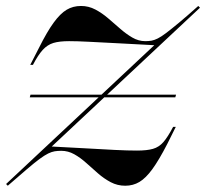

<svg xmlns="http://www.w3.org/2000/svg" viewBox="-37 -602 680 634"><path d="M-11.3 11.3 -16.9 5.6 478.2 -458.1 479 -452.4Q404 -456.5 349.2 -459.3Q294.4 -462.1 256 -464.1Q217.7 -466.1 191.1 -466.1Q158.9 -466.1 139.1 -460.1Q119.4 -454 104 -437.1Q88.7 -420.2 71.8 -387.9H62.9L91.9 -444.4Q118.5 -497.6 140.3 -527.4Q162.1 -557.3 183.1 -569.8Q204 -582.3 230.6 -582.3Q255.6 -582.3 277.8 -570.6Q300 -558.9 320.2 -541.5Q340.3 -524.2 359.7 -507.3Q379 -490.3 399.6 -478.2Q420.2 -466.1 442.7 -466.1Q454 -466.1 463.3 -467.7Q472.6 -469.4 483.9 -475Q495.2 -480.6 511.7 -493.1Q528.2 -505.6 554 -527Q579.8 -548.4 617.7 -582.3L623.4 -576.6L128.2 -112.9L127.4 -118.5Q193.5 -115.3 247.2 -112.1Q300.8 -108.9 342.7 -106.9Q384.7 -104.8 415.3 -104.8Q448.4 -104.8 468.1 -110.5Q487.9 -116.1 502.4 -132.7Q516.9 -149.2 534.7 -183.1H543.5L515.3 -126.6Q487.9 -73.4 466.1 -43.5Q444.4 -13.7 423.4 -1.2Q402.4 11.3 376.6 11.3Q350.8 11.3 328.6 -0.4Q306.5 -12.1 286.7 -29.4Q266.9 -46.8 247.6 -64.1Q228.2 -81.5 208.1 -92.7Q187.9 -104 165.3 -104Q153.2 -104 143.5 -102.4Q133.9 -100.8 122.2 -95.2Q110.5 -89.5 93.5 -77Q76.6 -64.5 51.6 -43.1Q26.6 -21.8 -11.3 11.3ZM61.3 -280.6 63.7 -289.5H544.4L541.9 -280.6Z"/></svg>

Font: Playfair 144pt
Style: Bold Italic
Weight: 700
Italic angle: -15.6°
Designer: Claus Eggers Sørensen
Foundry: Claus Eggers Sørensen
Version: Version 2.203